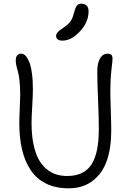

<svg xmlns="http://www.w3.org/2000/svg" viewBox="-20 -1001 703 1034"><path d="M315.9 -782.2Q299.8 -782.2 291 -788.8Q282.2 -795.4 282.2 -807.1Q282.2 -810.5 283.2 -814Q284.2 -817.4 285.2 -819.8Q286.1 -822.3 289.1 -825.4Q292 -828.6 293.7 -830.6Q295.4 -832.5 300 -836.2Q304.7 -839.8 307.4 -841.8Q310.1 -843.8 316.4 -848.1Q322.8 -852.5 326.2 -855Q352.1 -873.5 362.1 -889.4Q372.1 -905.3 379.9 -936Q386.2 -961.9 394.5 -971.4Q402.8 -981 416 -981Q457 -981 457 -939.9Q457 -881.8 410.6 -832Q364.3 -782.2 315.9 -782.2ZM349.1 13.2Q280.8 13.2 229.5 -11.7Q178.2 -36.6 146.5 -83Q114.7 -129.4 99.4 -192.9Q84 -256.3 84 -336.9Q84 -366.2 86.4 -418.9Q88.9 -471.7 88.9 -488.8Q88.9 -532.7 85.2 -565.7Q81.5 -598.6 76.9 -613.8Q72.3 -628.9 68.6 -645Q64.9 -661.1 64.9 -675.8Q64.9 -711.9 95.2 -711.9Q106.4 -711.9 116.9 -701.4Q127.4 -690.9 136.7 -669.2Q146 -647.5 151.6 -608.4Q157.2 -569.3 157.2 -518.1Q157.2 -492.7 153.6 -430.4Q149.9 -368.2 149.9 -338.9Q149.9 -276.4 159.7 -227.5Q169.4 -178.7 186.5 -146.2Q203.6 -113.8 228.3 -92.5Q252.9 -71.3 280.8 -62.3Q308.6 -53.2 341.8 -53.2Q431.2 -53.2 471.7 -114Q512.2 -174.8 512.2 -305.2Q512.2 -368.2 508.1 -462.9Q503.9 -557.6 503.9 -615.2Q503.9 -661.1 518.8 -686.5Q533.7 -711.9 560.1 -711.9Q573.2 -711.9 579.6 -705.8Q585.9 -699.7 585.9 -684.1Q585.9 -674.3 580.1 -623.8Q574.2 -573.2 574.2 -511.2Q574.2 -476.6 576.7 -405.8Q579.1 -335 579.1 -297.9Q579.1 -203.6 555.2 -135.3Q531.2 -66.9 478.8 -26.9Q426.3 13.2 349.1 13.2Z"/></svg>

Font: Shantell Sans Normal
Style: Regular
Weight: 300
Designer: Stephen Nixon, Anya Danilova, Shantell Martin
Foundry: Arrow Type
Version: Version 1.006;[559af2be0]